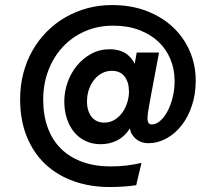

<svg xmlns="http://www.w3.org/2000/svg" viewBox="-20 -732 859 764"><path d="M522 4.9Q474.1 12.2 416 12.2Q338.9 12.2 273.4 -11Q208 -34.2 160.6 -78.6Q113.3 -123 86.7 -188.2Q60.1 -253.4 60.1 -336.9Q60.1 -392.1 73 -441.2Q85.9 -490.2 109.9 -532Q133.8 -573.7 167 -606.9Q200.2 -640.1 241 -663.6Q281.7 -687 328.4 -699.5Q375 -711.9 425.8 -711.9Q502 -711.9 563.5 -688.2Q625 -664.6 668.5 -623.5Q711.9 -582.5 735.4 -527.8Q758.8 -473.1 758.8 -411.1Q758.8 -356.9 743.4 -311Q728 -265.1 701.9 -232.2Q675.8 -199.2 641.6 -180.7Q607.4 -162.1 569.8 -162.1Q557.1 -162.1 544.9 -166Q532.7 -169.9 522.9 -177.5Q513.2 -185.1 506.1 -196Q499 -207 497.1 -221.2Q476.6 -189 446.8 -173.6Q417 -158.2 379.9 -158.2Q347.7 -158.2 321 -170.7Q294.4 -183.1 275.6 -205.6Q256.8 -228 246.3 -259.5Q235.8 -291 235.8 -329.1Q235.8 -366.7 248.8 -403.8Q261.7 -440.9 285.6 -470.2Q309.6 -499.5 342.8 -517.8Q376 -536.1 417 -536.1Q450.2 -536.1 475.3 -522.5Q500.5 -508.8 516.1 -478L523.9 -522.9H612.8L581.1 -354Q575.2 -321.8 571 -298.3Q566.9 -274.9 566.9 -262.2Q566.9 -248 571.3 -242.4Q575.7 -236.8 584 -236.8Q600.6 -236.8 616.7 -250.5Q632.8 -264.2 645.8 -287.8Q658.7 -311.5 666.7 -343Q674.8 -374.5 674.8 -410.2Q674.8 -456.1 658.2 -496.3Q641.6 -536.6 610.1 -566.2Q578.6 -595.7 533.2 -612.8Q487.8 -629.9 430.2 -629.9Q368.7 -629.9 317.4 -607.2Q266.1 -584.5 229.5 -544.9Q192.9 -505.4 172.4 -451.7Q151.9 -397.9 151.9 -335.9Q151.9 -272.9 170.2 -223.4Q188.5 -173.8 223.1 -139.9Q257.8 -106 307.6 -87.9Q357.4 -69.8 419.9 -69.8Q453.6 -69.8 484.4 -73.5Q515.1 -77.1 543 -84ZM395 -244.1Q418 -244.1 436 -255.4Q454.1 -266.6 466.8 -284.2Q479.5 -301.8 486.3 -323.7Q493.2 -345.7 493.2 -367.2Q493.2 -404.8 475.8 -427.5Q458.5 -450.2 424.8 -450.2Q403.3 -450.2 385.3 -440.4Q367.2 -430.7 354 -413.8Q340.8 -397 333.5 -375Q326.2 -353 326.2 -328.1Q326.2 -290 344.5 -267.1Q362.8 -244.1 395 -244.1Z"/></svg>

Font: Overpass
Style: Regular
Weight: 400
Designer: Delve Withrington
Foundry: Delve Fonts
Version: Version 1.001